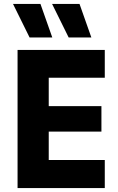

<svg xmlns="http://www.w3.org/2000/svg" viewBox="-20 -953 600 973"><path d="M69 0H511V-142H227V-286H494V-415H227V-559H511V-700H69ZM245 -763 185 -933H46L130 -763ZM443 -763 383 -933H244L328 -763Z"/></svg>

Font: Finlandica
Style: Bold
Weight: 700
Designer: Niklas Ekholm, Juho Hiilivirta, Jaakko Suomalainen
Foundry: Helsinki Type Studio
Version: Version 2.000;Glyphs 3.2 (3202)